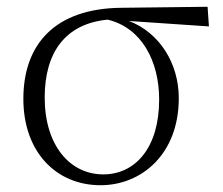

<svg xmlns="http://www.w3.org/2000/svg" viewBox="-20 -533 658 567"><path d="M277 14C398 14 508 -78 508 -243C508 -345 452 -436 361 -471L597 -455L593 -513L338 -510C143 -508 49 -403 49 -241C49 -84 146 14 277 14ZM298 -475C398 -451 450 -353 450 -239C450 -96 379 -18 285 -18C187 -18 112 -103 112 -245C112 -377 172 -463 298 -475Z"/></svg>

Font: Noto Serif CJK HK ExtraLight
Style: Regular
Weight: 200
Designer: Ryoko NISHIZUKA 西塚涼子 (kana & ideographs); Frank Grießhammer (Latin, Greek & Cyrillic); Wenlong ZHANG 张文龙 (bopomofo); San
Foundry: Adobe
Version: Version 2.001;hotconv 1.1.0;makeotfexe 2.6.0